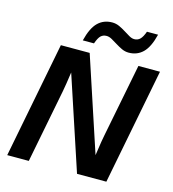

<svg xmlns="http://www.w3.org/2000/svg" viewBox="-127 -995 993 1100"><g transform="rotate(15 369.5 -445.0)"><path d="M431.6 0 249 -552.2Q237.8 -473.1 230.5 -435.5L145.5 0H17.6L151.4 -688H322.3L506.3 -130.9L512.2 -170.9Q517.6 -211.4 526.4 -255.9L611.3 -688H739.3L605.5 0ZM537.1 -747.1Q515.6 -747.1 495.8 -756.3Q476.1 -765.6 457.8 -777.1Q439.5 -788.6 422.9 -797.9Q406.2 -807.1 391.6 -807.1Q371.1 -807.1 357.7 -794.7Q344.2 -782.2 332 -747.1H265.6Q284.7 -824.2 318.6 -857.2Q352.5 -890.1 402.8 -890.1Q424.8 -890.1 445.1 -880.9Q465.3 -871.6 483.4 -860.1Q501.5 -848.6 517.6 -839.4Q533.7 -830.1 547.9 -830.1Q568.8 -830.1 582.5 -843.8Q596.2 -857.4 607.9 -890.1H673.8Q654.8 -813 620.8 -780Q586.9 -747.1 537.1 -747.1Z"/></g></svg>

Font: Liberation Sans
Style: Bold Italic
Weight: 700
Italic angle: -12°
Designer: Steve Matteson
Foundry: Ascender Corporation
Version: Version 2.1.5